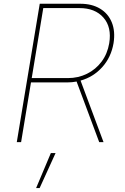

<svg xmlns="http://www.w3.org/2000/svg" viewBox="-20 -747 655 1009"><path d="M68.2 0 188.9 -727.3H402Q463.1 -727.3 505.9 -701.5Q548.7 -675.8 567.6 -629.1Q586.6 -582.4 576.7 -519.9Q563.9 -445.7 517 -393.8Q470.2 -342 403.4 -323.5L524.1 0H501.4L382.5 -318.5Q358.7 -313.9 333.8 -313.9H142.8L90.9 0ZM146.7 -336.6H336.6Q391.3 -336.6 437.3 -359.4Q483.3 -382.1 514 -423.3Q544.7 -464.5 554 -519.9Q567.8 -604 523.8 -654.3Q479.8 -704.5 397.7 -704.5H207.4ZM169.7 241.5 247.2 57.5H272L188.2 241.5Z"/></svg>

Font: Inter Thin  BETA
Style: Italic
Weight: 100
Italic angle: -9.39999°
Designer: Rasmus Andersson
Foundry: rsms
Version: Version 3.011;git-f93a4a705